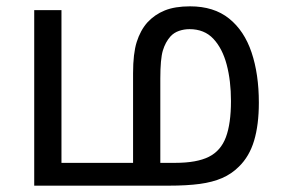

<svg xmlns="http://www.w3.org/2000/svg" viewBox="-20 -586 898 606"><path d="M580 -566Q655 -566 703 -527.5Q751 -489 774 -420.5Q797 -352 797 -262Q797 -192 782 -142Q767 -92 734 -60Q711 -37 681 -24Q651 -11 610.5 -5.5Q570 0 512 0H88V-554H174V-72H400V-355Q400 -417 411.5 -453.5Q423 -490 445 -515Q468 -540 500 -553Q532 -566 580 -566ZM578 -494Q561 -494 545 -488.5Q529 -483 518 -471Q502 -453 494 -426.5Q486 -400 486 -338V-72H533Q601 -72 639 -91Q677 -110 693 -153Q709 -196 709 -267Q709 -331 695.5 -382Q682 -433 653.5 -463.5Q625 -494 578 -494Z"/></svg>

Font: hexutamil05
Style: Book
Weight: 400
Designer: Jelle Bosma - Monotype Design Team
Foundry: Monotype Imaging Inc.
Version: Version 2.003